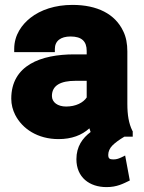

<svg xmlns="http://www.w3.org/2000/svg" viewBox="-20 -558 587 784"><path d="M26 -155C26 -131 32 -109 42 -89C71 -32 134 10 219 10C273 10 314 -6 345 -34C346 -30 348 -25 350 -19C317 6 292 40 292 92C292 166 345 206 415 206C458 206 483 192 510 179L491 77L477 84C466 89 457 93 443 93C427 93 422 89 422 74C422 61 428 47 439 36C450 25 466 13 488 0H522V-22L520 -25C506 -54 500 -88 500 -134V-348C500 -379 495 -407 483 -431C450 -501 377 -538 276 -538C205 -538 146 -518 104 -485C70 -458 38 -416 38 -358V-345H204V-358C204 -391 228 -409 268 -409C314 -409 334 -389 334 -350V-336H283C148 -336 26 -292 26 -155ZM192 -166C192 -210 229 -228 288 -228H334V-160C320 -139 290 -123 250 -123C216 -123 192 -140 192 -166Z"/></svg>

Font: Asimov Pro
Style: Ult
Weight: 900
Designer: Google
Version: Version 2.000980; 2014